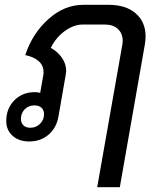

<svg xmlns="http://www.w3.org/2000/svg" viewBox="-20 -578 671 798"><path d="M585 -427Q585 -411 582 -393L478 200H384L488 -390Q490 -402 490 -408Q490 -439 470 -457.5Q450 -476 416 -476H323Q287 -476 250 -449.5Q213 -423 191 -379Q219 -364 237 -338.5Q255 -313 255 -283Q255 -278 253 -266L223 -94Q215 -47 182 -18.5Q149 10 101 10Q59 10 32.5 -13.5Q6 -37 6 -75Q6 -127 39.5 -161Q73 -195 125 -195Q137 -195 147 -192L160 -266Q161 -270 161 -278Q161 -306 140.5 -324Q120 -342 85 -349Q114 -438 180.5 -498Q247 -558 326 -558H431Q503 -558 544 -522.5Q585 -487 585 -427ZM163 -103Q163 -120 152.5 -130Q142 -140 123 -140Q99 -140 83 -124Q67 -108 67 -84Q67 -67 77.5 -57Q88 -47 106 -47Q130 -47 146.5 -63.5Q163 -80 163 -103Z"/></svg>

Font: Bai Jamjuree Medium
Style: Italic
Weight: 500
Italic angle: -10°
Version: Version 1.000; ttfautohint (v1.6)